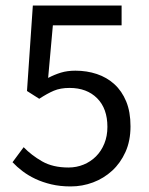

<svg xmlns="http://www.w3.org/2000/svg" viewBox="-20 -658 537 690"><path d="M234 12Q196 12 164.5 4.5Q133 -3 107.5 -15Q82 -27 61.5 -42.5Q41 -58 25 -75L65 -129Q93 -100 131.5 -78Q170 -56 226 -56Q255 -56 280.5 -66.5Q306 -77 325 -96Q344 -115 355 -142Q366 -169 366 -202Q366 -268 329 -305Q292 -342 230 -342Q197 -342 173.5 -332Q150 -322 121 -303L77 -331L98 -638H417V-567H170L153 -378Q176 -390 199 -397Q222 -404 251 -404Q292 -404 328 -392Q364 -380 391 -355.5Q418 -331 433.5 -293.5Q449 -256 449 -204Q449 -152 431 -112Q413 -72 383 -44.5Q353 -17 314.5 -2.5Q276 12 234 12Z"/></svg>

Font: Processing Sans Pro
Style: Regular
Weight: 400
Designer: Paul D. Hunt
Foundry: Adobe Systems Incorporated
Version: Version 2.020;PS 2.000;hotconv 1.0.86;makeotf.lib2.5.63406